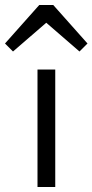

<svg xmlns="http://www.w3.org/2000/svg" viewBox="-79 -748 370 768"><path d="M71 0V-470H142V0ZM-27 -542 -59 -574 78 -728H134L271 -574L239 -542L106 -657Z"/></svg>

Font: Outfit Light
Style: Regular
Weight: 300
Designer: Rodrigo Fuenzalida
Foundry: fragTYPE
Version: Version 1.100; ttfautohint (v1.8.4.7-5d5b)